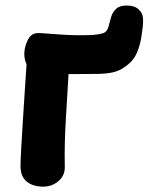

<svg xmlns="http://www.w3.org/2000/svg" viewBox="-20 -668 544 703"><path d="M79.9 -471.7Q82.7 -505.6 103.4 -519.8Q124.1 -534.1 159.7 -534.1Q206.7 -534.1 221.9 -518.6Q237.1 -503 235.1 -465.3Q227.7 -338.4 221.6 -240.1Q215.4 -141.8 217.2 -60.7Q219 -26.3 194.7 -5.4Q170.4 15.4 138.2 15.4Q100.7 15.4 77.9 -3Q55.1 -21.4 55.1 -60.4Q55.1 -77.6 57.5 -122.3Q59.9 -167.1 63.8 -227.2Q67.7 -287.3 71.8 -351.7Q75.9 -416.1 79.9 -471.7ZM119.8 -547Q129.7 -547 154.1 -545Q178.6 -543 208.6 -541.1Q238.7 -539.2 263.4 -539Q282.2 -539 302.4 -539.3Q322.7 -539.7 339.5 -542.3Q356.3 -544.9 364.1 -549.7Q373.9 -556.4 377.7 -572.3Q381.6 -588.1 386.9 -606.1Q392.3 -624.1 406.3 -636.7Q412.4 -642.3 422.4 -645.1Q432.4 -647.8 444 -647.8Q472.7 -647.8 487.8 -633.5Q502.9 -619.2 503.7 -600Q504.7 -586.2 502.6 -569.1Q500.4 -552 498.4 -538.7Q494.4 -506 481.4 -475.1Q468.3 -444.1 436.6 -422.7Q417.7 -408.8 394.3 -403.4Q370.9 -398 338.1 -397.4Q305.2 -396.8 256.3 -396.8Q206.4 -396.8 163.3 -396.5Q120.2 -396.2 95.8 -411.4Q81.9 -421.1 75.4 -436.9Q68.9 -452.7 68.9 -472.3Q69.9 -499.4 82.6 -523.2Q95.2 -547 119.8 -547Z"/></svg>

Font: Playpen Sans
Style: Regular
Weight: 400
Designer: Laura Meseguer, Veronika Burian, José Scaglione, Kostas Bartsokas, Vera Evstafieva, Tom Grace, Yorlmar Campos
Foundry: TypeTogether
Version: Version 2.000